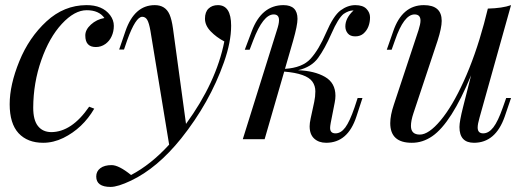

<svg xmlns="http://www.w3.org/2000/svg" viewBox="-20 -548 2081 756"><path d="M357.4 -362.8Q315.9 -362.8 315.9 -407.7Q315.4 -430.7 337.9 -451.2Q360.4 -471.7 391.1 -477.1Q369.6 -507.8 321.3 -507.8Q273.4 -507.8 223.6 -454.1Q173.8 -400.4 142.6 -311Q111.3 -222.2 110.8 -124Q110.8 -75.2 129.4 -51.8Q147.9 -28.3 181.2 -27.8Q262.2 -27.8 331.1 -127.9L351.1 -120.1Q305.7 -42.5 229.5 -4.9Q190.4 14.2 149.9 14.2Q88.4 14.2 53.2 -23.4Q18.1 -61.5 18.1 -137.7Q18.1 -213.9 56.2 -307.1Q94.2 -400.4 163.1 -463.9Q231.9 -527.3 319.8 -527.8Q383.3 -528.3 413.6 -488.3Q428.2 -468.8 428.2 -446.3Q428.2 -423.8 419.4 -404.8Q411.1 -386.2 394.5 -374.5Q377.9 -362.8 357.4 -362.8Z M496.1 141.1Q574.7 99.6 646 21.5L572.3 -426.8Q566.9 -457.5 559.8 -469.7Q552.7 -481.9 540 -481.9Q514.2 -481.9 481 -390.1L468.3 -353H449.2L474.1 -425.8Q509.3 -527.8 589.4 -527.8Q631.3 -527.8 647.5 -491.2Q656.2 -471.2 661.1 -436L712.4 -60.1Q831.5 -223.6 863.3 -384.8Q832.5 -400.9 809.8 -424.3Q787.1 -447.8 787.1 -474.4Q787.1 -501 801.3 -514.4Q815.4 -527.8 837.9 -527.8Q890.1 -527.8 890.1 -446.8Q890.1 -382.8 861.8 -302.7Q805.7 -143.6 693.4 -2.9Q599.6 113.8 496.1 163.1Q443.8 188 415.5 188Q358.9 188 358.9 147Q358.9 126.5 375 114.3Q391.1 102.1 419.4 102.1Q447.8 102.1 496.1 141.1Z M1339.8 -443.8Q1339.8 -477.1 1372.1 -506.8H1370.1Q1353.5 -506.8 1333 -493.2Q1311.5 -476.1 1285.2 -416Q1258.8 -356 1232.4 -319.8Q1206.1 -283.7 1153.8 -271.5Q1218.3 -269 1259.5 -245.4Q1300.8 -221.7 1300.8 -170.9Q1300.8 -158.7 1297.9 -144L1282.2 -64Q1279.8 -50.8 1279.8 -44.4Q1279.8 -22.9 1301 -22.9Q1322.3 -22.9 1339.6 -46.1Q1356.9 -69.3 1376 -125L1388.2 -162.1H1407.2L1383.3 -88.9Q1349.6 14.2 1264.2 14.2Q1235.4 14.2 1217.3 -2.2Q1199.2 -18.6 1199.2 -50.8Q1199.2 -63 1203.1 -81.1L1217.3 -147Q1221.7 -167.5 1221.7 -188.5Q1221.7 -210 1210 -226.6Q1187 -258.8 1099.1 -266.1L1022 0H936L1070.3 -429.2Q1078.6 -454.1 1078.6 -467.8Q1079.1 -491.2 1057.6 -491.2Q1016.1 -491.2 977.1 -389.2L962.9 -352.1H943.8L971.2 -424.8Q1009.8 -527.8 1096.2 -527.8Q1151.4 -527.8 1151.4 -473.6Q1151.4 -448.2 1134.3 -388.2L1102.1 -276.9Q1170.9 -281.2 1203.1 -316.9Q1235.4 -352.5 1264.2 -419.4Q1293 -486.3 1321 -507.1Q1349.1 -527.8 1378.9 -527.8Q1408.7 -527.8 1422.9 -513.2Q1437 -498.5 1437 -479.7Q1437 -460.9 1430.9 -444.6Q1424.8 -428.2 1411.9 -416.5Q1398.9 -404.8 1378.9 -404.8Q1358.9 -404.8 1349.4 -416.5Q1339.8 -428.2 1339.8 -443.8Z M1846.2 14.2Q1789.1 14.2 1789.1 -47.9Q1789.1 -70.3 1803.2 -126L1835 -251.5Q1757.3 -63.5 1682.1 -11.7Q1644 14.6 1601.1 14.2Q1516.6 14.2 1516.6 -63Q1516.6 -94.2 1531.2 -137.2L1627.9 -429.2Q1635.7 -453.6 1635.7 -466.8Q1635.7 -491.2 1612.3 -491.2Q1570.3 -491.2 1535.2 -389.2L1522 -352.1H1502.9L1528.3 -424.8Q1563.5 -527.8 1648.9 -527.8Q1719.2 -527.8 1719.2 -465.8Q1719.2 -438.5 1703.1 -388.2L1607.9 -102.1Q1598.1 -72.8 1598.1 -52.2Q1598.1 -18.1 1633.1 -18.1Q1668 -18.1 1714.6 -73.7Q1761.2 -129.4 1806.4 -229Q1851.6 -328.6 1885.7 -454.6L1900.9 -514.2Q1958 -515.6 1992.2 -527.8L1868.2 -85Q1860.8 -59.6 1860.8 -45.9Q1860.8 -22.9 1882.6 -22.9Q1904.3 -22.9 1922.6 -46.6Q1940.9 -70.3 1960 -125L1973.1 -162.1H1992.2L1967.3 -88.9Q1931.2 14.2 1846.2 14.2Z"/></svg>

Font: PlayfairDisplay-Italic
Style: Italic
Weight: 400
Italic angle: -14°
Designer: Claus Eggers Sørensen
Foundry: Claus Eggers Sørensen
Version: Version 1.002;PS 001.002;hotconv 1.0.70;makeotf.lib2.5.58329